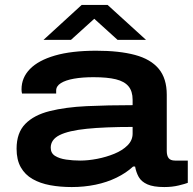

<svg xmlns="http://www.w3.org/2000/svg" viewBox="-20 -744 779 776"><path d="M270 12Q223 12 182.5 4.5Q142 -3 111.5 -20.5Q81 -38 64 -68Q47 -98 47 -143Q47 -207 82 -243Q117 -279 181 -295Q245 -311 330.5 -315Q416 -319 516 -319V-341Q516 -375 499.5 -395Q483 -415 448.5 -423.5Q414 -432 358 -432Q313 -432 279 -426Q245 -420 226 -408Q207 -396 207 -378V-366H69Q68 -370 67.5 -374Q67 -378 67 -383Q67 -430 101 -465Q135 -500 202 -519.5Q269 -539 369 -539Q462 -539 525.5 -522Q589 -505 621.5 -466Q654 -427 654 -361V-134Q654 -115 661.5 -105Q669 -95 688 -95H739V-5Q729 -1 702.5 5.5Q676 12 644 12Q600 12 575.5 1Q551 -10 540.5 -29Q530 -48 526 -71H518Q490 -45 451 -26Q412 -7 366 2.5Q320 12 270 12ZM304 -95Q336 -95 372.5 -102Q409 -109 442 -122.5Q475 -136 495.5 -156.5Q516 -177 516 -204V-231Q404 -231 330.5 -223.5Q257 -216 221 -198Q185 -180 185 -147Q185 -125 202.5 -114Q220 -103 247.5 -99Q275 -95 304 -95ZM156 -583 310 -724H415L570 -583H455L328 -698H394L267 -583Z"/></svg>

Font: Archivo SemiBold Expanded SemiBold
Style: Regular
Weight: 600
Width: 7
Version: Version 2.001